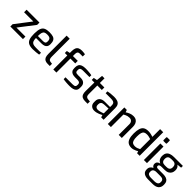

<svg xmlns="http://www.w3.org/2000/svg" viewBox="363 -2458 4394 4394"><g transform="rotate(45 2559.5 -261.5)"><path d="M49 0V-74L340 -453H41V-535H457V-460L165 -81H457V0Z M779 6Q694 6 643.5 -19Q593 -44 571.5 -103.5Q550 -163 550 -268Q550 -375 571.5 -434.5Q593 -494 643 -518Q693 -542 778 -542Q852 -542 897.5 -526.5Q943 -511 964.5 -471.5Q986 -432 986 -362Q986 -313 966.5 -284Q947 -255 911.5 -242Q876 -229 827 -229H650Q651 -171 663.5 -136.5Q676 -102 708.5 -86.5Q741 -71 804 -71H971V-11Q928 -5 883 0.5Q838 6 779 6ZM649 -292H818Q858 -292 877 -307Q896 -322 896 -362Q896 -402 884.5 -425Q873 -448 847 -458Q821 -468 778 -468Q729 -468 700.5 -453Q672 -438 660.5 -400Q649 -362 649 -292Z M1257 1Q1208 1 1174.5 -16Q1141 -33 1124.5 -70.5Q1108 -108 1108 -172V-763H1208V-185Q1208 -143 1216.5 -120.5Q1225 -98 1240.5 -89Q1256 -80 1277 -77L1327 -71V1Z M1440 0V-453H1360V-518L1440 -535V-588Q1440 -648 1455 -688.5Q1470 -729 1505 -749Q1540 -769 1601 -769Q1636 -769 1661.5 -765Q1687 -761 1706 -758V-686H1619Q1587 -686 1570 -676Q1553 -666 1546.5 -645Q1540 -624 1540 -593V-535H1697V-453H1540V0Z M1970 6Q1949 6 1920 5Q1891 4 1860.5 1.5Q1830 -1 1804.5 -4Q1779 -7 1764 -11V-71H1989Q2018 -71 2039 -75.5Q2060 -80 2071.5 -95Q2083 -110 2083 -139V-161Q2083 -191 2063 -208Q2043 -225 1997 -225H1919Q1872 -225 1835.5 -237.5Q1799 -250 1778.5 -280Q1758 -310 1758 -361V-390Q1758 -441 1777.5 -474Q1797 -507 1840 -523.5Q1883 -540 1954 -540Q1984 -540 2020.5 -537.5Q2057 -535 2092 -531Q2127 -527 2148 -522V-462H1936Q1892 -462 1868.5 -447Q1845 -432 1845 -390V-370Q1845 -344 1856 -330Q1867 -316 1887.5 -312Q1908 -308 1936 -308H2016Q2092 -308 2131 -272.5Q2170 -237 2170 -173V-132Q2170 -78 2145 -48Q2120 -18 2075.5 -6Q2031 6 1970 6Z M2469 0Q2415 0 2379.5 -17.5Q2344 -35 2327.5 -74Q2311 -113 2312 -178L2316 -453H2231V-518L2318 -535L2333 -685H2412V-535H2557V-453H2412V-179Q2412 -148 2418 -129Q2424 -110 2435 -100Q2446 -90 2459 -85.5Q2472 -81 2484 -80L2550 -74V0Z M2765 6Q2706 6 2667.5 -29.5Q2629 -65 2629 -128V-170Q2629 -232 2671.5 -271.5Q2714 -311 2800 -311H2967V-367Q2967 -398 2956.5 -419.5Q2946 -441 2918 -452Q2890 -463 2835 -463H2671V-522Q2707 -530 2755.5 -536Q2804 -542 2869 -543Q2935 -543 2979.5 -526.5Q3024 -510 3046 -472.5Q3068 -435 3068 -373V0H2989L2972 -59Q2966 -55 2947 -44.5Q2928 -34 2898.5 -22Q2869 -10 2834.5 -2Q2800 6 2765 6ZM2811 -67Q2826 -66 2846.5 -70Q2867 -74 2887.5 -79.5Q2908 -85 2925.5 -91Q2943 -97 2954.5 -101.5Q2966 -106 2967 -107V-261L2827 -255Q2775 -252 2752.5 -229Q2730 -206 2730 -169V-145Q2730 -116 2742 -98.5Q2754 -81 2772.5 -74Q2791 -67 2811 -67Z M3204 0V-535H3284L3304 -477Q3340 -503 3389.5 -523.5Q3439 -544 3492 -544Q3552 -544 3588.5 -518.5Q3625 -493 3641 -451Q3657 -409 3657 -360V0H3557V-348Q3557 -380 3544.5 -403.5Q3532 -427 3510 -440Q3488 -453 3456 -453Q3426 -453 3400.5 -447Q3375 -441 3352 -430.5Q3329 -420 3304 -405V0Z M3968 6Q3903 6 3860.5 -22Q3818 -50 3797 -109.5Q3776 -169 3776 -263Q3776 -362 3795.5 -423.5Q3815 -485 3859 -513.5Q3903 -542 3978 -542Q4020 -542 4061.5 -533Q4103 -524 4134 -513V-763H4234V0H4152L4134 -53Q4118 -39 4090 -25.5Q4062 -12 4030 -3Q3998 6 3968 6ZM4000 -76Q4041 -76 4074.5 -89Q4108 -102 4134 -116V-441Q4103 -450 4073.5 -457.5Q4044 -465 4008 -465Q3961 -465 3932 -448Q3903 -431 3890 -388Q3877 -345 3877 -268Q3877 -197 3889 -154.5Q3901 -112 3928.5 -94Q3956 -76 4000 -76Z M4385 -625Q4367 -625 4367 -642V-726Q4367 -744 4385 -744H4459Q4467 -744 4471 -739Q4475 -734 4475 -726V-642Q4475 -625 4459 -625ZM4371 0V-535H4471V0Z M4744 246Q4693 246 4653.5 231.5Q4614 217 4591 187.5Q4568 158 4568 115V93Q4568 48 4593.5 17.5Q4619 -13 4658 -29Q4697 -45 4739 -45L4766 -8Q4739 -8 4715.5 0.5Q4692 9 4677.5 27.5Q4663 46 4663 75V94Q4663 136 4691.5 155Q4720 174 4770 174H4887Q4940 174 4971 153.5Q5002 133 5002 90V71Q5002 47 4991.5 29Q4981 11 4958 1.5Q4935 -8 4895 -8H4747Q4676 -8 4639 -37Q4602 -66 4602 -110Q4602 -150 4625.5 -174.5Q4649 -199 4692 -208Q4656 -224 4635.5 -249Q4615 -274 4607 -303.5Q4599 -333 4599 -363Q4599 -424 4624 -462Q4649 -500 4696.5 -518Q4744 -536 4810 -536H5098V-479L4989 -468Q5001 -459 5015 -444.5Q5029 -430 5039 -405Q5049 -380 5049 -339Q5049 -296 5030.5 -259Q5012 -222 4970.5 -199Q4929 -176 4858 -176H4770Q4732 -176 4710 -165Q4688 -154 4688 -126Q4688 -103 4705 -94Q4722 -85 4741 -85H4910Q4971 -85 5012.5 -69Q5054 -53 5075 -20Q5096 13 5096 66V85Q5096 161 5046.5 203.5Q4997 246 4897 246ZM4788 -253H4847Q4892 -253 4915.5 -266.5Q4939 -280 4948 -302Q4957 -324 4957 -351Q4957 -391 4944 -414.5Q4931 -438 4908.5 -448.5Q4886 -459 4854 -459H4798Q4747 -459 4718.5 -436Q4690 -413 4690 -357Q4690 -302 4716 -277.5Q4742 -253 4788 -253Z"/></g></svg>

Font: Exo Thin Medium
Style: Regular
Weight: 500
Version: Version 2.000